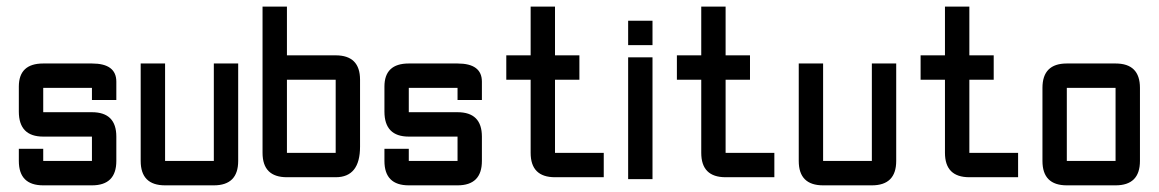

<svg xmlns="http://www.w3.org/2000/svg" viewBox="-20 -618 3482 577"><path d="M36.6 -170.9H109.9V-134.3H256.3V-207.5H109.9Q36.6 -207.5 36.6 -282.7V-357.9Q36.6 -427.2 109.9 -427.2H256.3Q329.6 -427.2 329.6 -372.6V-317.4H256.3V-354H109.9V-280.8H256.3Q329.6 -280.8 329.6 -207.5V-134.3Q329.6 -61 256.3 -61H109.9Q36.6 -61 36.6 -134.3Z M622.6 -427.2H695.8V-134.3Q695.8 -61 622.6 -61H476.1Q402.8 -61 402.8 -134.3V-427.2H476.1V-134.3H622.6Z M769 -598.1H842.3V-451.7H988.8Q1062 -451.7 1062 -378.4V-177.2Q1062 -85.4 988.8 -85.4H842.3Q769 -85.4 769 -158.7ZM988.8 -378.4H842.3V-158.7H988.8Z M1135.3 -170.9H1208.5V-134.3H1355V-207.5H1208.5Q1135.3 -207.5 1135.3 -282.7V-357.9Q1135.3 -427.2 1208.5 -427.2H1355Q1428.2 -427.2 1428.2 -372.6V-317.4H1355V-354H1208.5V-280.8H1355Q1428.2 -280.8 1428.2 -207.5V-134.3Q1428.2 -61 1355 -61H1208.5Q1135.3 -61 1135.3 -134.3Z M1647.9 -85.4Q1574.7 -85.4 1574.7 -158.7V-378.4H1501.5V-451.7H1574.7V-598.1H1647.9V-451.7H1721.2V-378.4H1647.9V-158.7H1794.4V-85.4Z M1867.7 -445.8H1940.9V-79.6H1867.7ZM1867.7 -482.4V-555.7H1940.9V-482.4Z M2160.6 -85.4Q2087.4 -85.4 2087.4 -158.7V-378.4H2014.2V-451.7H2087.4V-598.1H2160.6V-451.7H2233.9V-378.4H2160.6V-158.7H2307.1V-85.4Z M2600.1 -427.2H2673.3V-134.3Q2673.3 -61 2600.1 -61H2453.6Q2380.4 -61 2380.4 -134.3V-427.2H2453.6V-134.3H2600.1Z M2893.1 -85.4Q2819.8 -85.4 2819.8 -158.7V-378.4H2746.6V-451.7H2819.8V-598.1H2893.1V-451.7H2966.3V-378.4H2893.1V-158.7H3039.6V-85.4Z M3332.5 -61H3186Q3112.8 -61 3112.8 -134.3V-354Q3112.8 -427.2 3186 -427.2H3332.5Q3405.8 -427.2 3405.8 -354V-134.3Q3405.8 -61 3332.5 -61ZM3332.5 -134.3V-354H3186V-134.3Z"/></svg>

Font: BabelStone Khitan Seal Glyphs
Style: Regular
Weight: 400
Designer: Andrew West
Foundry: BabelStone
Version: Version 1.004